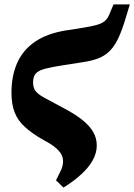

<svg xmlns="http://www.w3.org/2000/svg" viewBox="-20 -634 609 871"><path d="M177 1Q126 -28 93.5 -57.5Q61 -87 46.5 -124Q32 -161 32 -213Q32 -290 58 -348.5Q84 -407 138.5 -444.5Q193 -482 279 -496L332 -504Q381 -512 409.5 -518.5Q438 -525 454 -537.5Q470 -550 479 -576L495 -614H569L552 -558Q535 -500 517.5 -462.5Q500 -425 478 -403Q456 -381 426.5 -369.5Q397 -358 356 -352L266 -338Q214 -330 184 -322Q154 -314 142 -300Q130 -286 130 -260Q130 -238 140 -223Q150 -208 179.5 -191.5Q209 -175 266 -145Q320 -117 354 -89.5Q388 -62 403.5 -34Q419 -6 419 26Q419 59 401.5 91.5Q384 124 350 155.5Q316 187 268 217L234 184Q248 157 257 137.5Q266 118 266 97Q266 80 257.5 65Q249 50 229.5 34Q210 18 177 1Z"/></svg>

Font: Source Serif 4 Black
Style: Italic
Weight: 900
Italic angle: -12°
Designer: Frank Grießhammer
Foundry: Adobe Systems Incorporated
Version: Version 4.004;hotconv 1.0.116;makeotfexe 2.5.65601